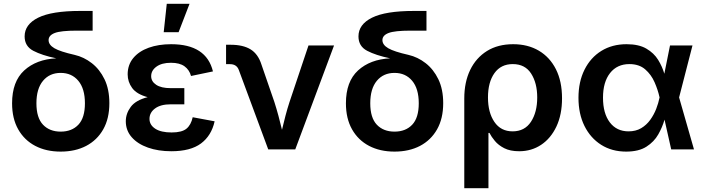

<svg xmlns="http://www.w3.org/2000/svg" viewBox="-20 -785 3701 1009"><path d="M298.8 11.7Q222.7 11.7 165.3 -18.3Q107.9 -48.3 75.7 -105.2Q43.5 -162.1 43.5 -242.2Q43.5 -356.4 107.2 -414.8Q170.9 -473.1 275.9 -478.5Q200.7 -494.1 155 -518.1Q109.4 -542 109.4 -593.8Q109.4 -656.7 180.7 -692.1Q252 -727.5 400.9 -727.5H466.8V-624H383.3Q299.8 -624 267.6 -611.6Q235.4 -599.1 235.4 -574.2Q235.4 -549.3 265.9 -531.5Q296.4 -513.7 372.1 -496.6Q420.9 -485.4 462.4 -453.1Q503.9 -420.9 529.3 -368.4Q554.7 -315.9 554.7 -242.7Q554.7 -162.1 522.5 -105.2Q490.2 -48.3 432.9 -18.3Q375.5 11.7 298.8 11.7ZM298.8 -93.3Q357.4 -93.3 391.8 -129.6Q426.3 -166 426.3 -242.2Q426.3 -318.8 391.6 -360.4Q356.9 -401.9 298.8 -401.9Q240.7 -401.9 206.1 -360.4Q171.4 -318.8 171.4 -242.2Q171.4 -166 206.1 -129.6Q240.7 -93.3 298.8 -93.3Z M880.4 9.8Q811.5 9.8 757.6 -9.3Q703.6 -28.3 672.4 -63.7Q641.1 -99.1 641.1 -147.9Q641.1 -188 667 -223.1Q692.9 -258.3 755.9 -274.4Q698.2 -290 674.6 -322.5Q650.9 -355 650.9 -394Q650.9 -444.3 680.4 -480Q710 -515.6 761.5 -534.2Q813 -552.7 879.4 -552.7Q1064.5 -552.7 1099.1 -409.7L983.9 -385.7Q975.1 -418 949.7 -436.5Q924.3 -455.1 878.4 -455.1Q830.1 -455.1 802.2 -434.8Q774.4 -414.6 774.4 -384.8Q774.4 -356.9 800.8 -339.4Q827.1 -321.8 876.5 -321.8H948.7V-236.8H876.5Q824.2 -236.8 794.9 -215.1Q765.6 -193.4 765.6 -160.2Q765.6 -128.4 795.9 -108.6Q826.2 -88.9 881.8 -88.9Q935.5 -88.9 959.7 -108.6Q983.9 -128.4 992.7 -168.9L1107.9 -147.5Q1091.3 -72.3 1036.4 -31.2Q981.4 9.8 880.4 9.8ZM840.3 -615.7 856.4 -765.1H976.1L918.5 -615.7Z M1389.6 0 1234.9 -417.5Q1223.6 -447.8 1189 -447.8H1168V-549.8H1191.4Q1257.8 -549.8 1297.1 -525.4Q1336.4 -501 1354 -445.8L1421.9 -249Q1433.6 -212.4 1443.4 -176Q1453.1 -139.6 1461.9 -103Q1470.7 -140.1 1480.2 -176.5Q1489.7 -212.9 1501.5 -249L1601.1 -545.9H1735.4L1531.7 0Z M2053.2 11.7Q1977.1 11.7 1919.7 -18.3Q1862.3 -48.3 1830.1 -105.2Q1797.9 -162.1 1797.9 -242.2Q1797.9 -356.4 1861.6 -414.8Q1925.3 -473.1 2030.3 -478.5Q1955.1 -494.1 1909.4 -518.1Q1863.8 -542 1863.8 -593.8Q1863.8 -656.7 1935.1 -692.1Q2006.3 -727.5 2155.3 -727.5H2221.2V-624H2137.7Q2054.2 -624 2022 -611.6Q1989.7 -599.1 1989.7 -574.2Q1989.7 -549.3 2020.3 -531.5Q2050.8 -513.7 2126.5 -496.6Q2175.3 -485.4 2216.8 -453.1Q2258.3 -420.9 2283.7 -368.4Q2309.1 -315.9 2309.1 -242.7Q2309.1 -162.1 2276.9 -105.2Q2244.6 -48.3 2187.3 -18.3Q2129.9 11.7 2053.2 11.7ZM2053.2 -93.3Q2111.8 -93.3 2146.2 -129.6Q2180.7 -166 2180.7 -242.2Q2180.7 -318.8 2146 -360.4Q2111.3 -401.9 2053.2 -401.9Q1995.1 -401.9 1960.4 -360.4Q1925.8 -318.8 1925.8 -242.2Q1925.8 -166 1960.4 -129.6Q1995.1 -93.3 2053.2 -93.3Z M2419.9 204.1V-267.6Q2419.9 -353.5 2450.9 -417.5Q2481.9 -481.4 2539.3 -517.1Q2596.7 -552.7 2676.8 -552.7Q2753.9 -552.7 2811.8 -518.6Q2869.6 -484.4 2901.6 -420.9Q2933.6 -357.4 2933.6 -268.6Q2933.6 -182.6 2904.1 -120.1Q2874.5 -57.6 2823.7 -23.9Q2772.9 9.8 2708.5 9.8Q2661.1 9.8 2630.1 -6.1Q2599.1 -22 2580.6 -44.4Q2562 -66.9 2552.2 -86.4H2546.9V204.1ZM2673.8 -94.7Q2737.3 -94.7 2770.3 -145Q2803.2 -195.3 2803.2 -272.9Q2803.2 -348.6 2771.2 -398.4Q2739.3 -448.2 2674.8 -448.2Q2612.3 -448.2 2578.4 -400.6Q2544.4 -353 2544.4 -272.9Q2544.4 -193.8 2578.1 -144.3Q2611.8 -94.7 2673.8 -94.7Z M3270.5 11.7Q3195.8 11.7 3139.4 -23.9Q3083 -59.6 3051.5 -123Q3020 -186.5 3020 -271Q3020 -355.5 3051.8 -418.9Q3083.5 -482.4 3140.4 -517.6Q3197.3 -552.7 3272.9 -552.7Q3336.9 -552.7 3376.7 -529.5Q3416.5 -506.3 3438.5 -470.7Q3460.4 -435.1 3471.2 -397.5L3501 -545.9H3619.1L3548.8 -272.9L3627 0H3507.3L3472.2 -156.2Q3461.4 -117.7 3439.5 -78.9Q3417.5 -40 3377.2 -14.2Q3336.9 11.7 3270.5 11.7ZM3446.3 -272.9 3445.8 -274.4Q3437.5 -312.5 3419.9 -352.8Q3402.3 -393.1 3370.4 -420.7Q3338.4 -448.2 3287.6 -448.2Q3223.1 -448.2 3186 -401.1Q3148.9 -354 3148.9 -271.5Q3148.9 -189 3184.8 -141.8Q3220.7 -94.7 3283.2 -94.7Q3321.3 -94.7 3349.4 -111.3Q3377.4 -127.9 3397 -155Q3416.5 -182.1 3428.5 -212.9Q3440.4 -243.7 3445.8 -271.5Z"/></svg>

Font: Inter-SemiBold
Style: Regular
Weight: 600
Designer: Rasmus Andersson
Foundry: rsms
Version: Version 4.000;git-a52131595